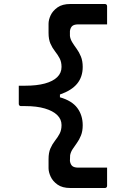

<svg xmlns="http://www.w3.org/2000/svg" viewBox="-20 -780 640 961"><path d="M394 -153Q394 -124 385.5 -102.5Q377 -81 365 -64.5Q353 -48 343.5 -33.5Q334 -19 331 -3Q331 4 330.5 11Q330 18 330 26Q333 44 342.5 51.5Q352 59 372 59Q404 59 436 59Q468 59 500 59H516Q516 82 516 104.5Q516 127 516 150Q516 155 513 158Q510 161 505 161H332Q292 161 268 144Q244 127 233.5 104Q223 81 223 62V16Q223 -16 232.5 -37.5Q242 -59 255.5 -76Q269 -93 278.5 -111Q288 -129 288 -154Q288 -183 266.5 -204Q245 -225 204.5 -237Q164 -249 106 -249H85Q80 -249 77 -252Q74 -255 74 -260Q74 -283 74 -305.5Q74 -328 74 -351H106Q164 -351 204.5 -362Q245 -373 266.5 -394Q288 -415 288 -445Q288 -470 278.5 -488Q269 -506 255.5 -523Q242 -540 232.5 -561.5Q223 -583 223 -615V-661Q223 -681 233.5 -703.5Q244 -726 268 -743Q292 -760 332 -760H505Q510 -760 513 -757Q516 -754 516 -749Q516 -726 516 -703.5Q516 -681 516 -658H500Q468 -658 436 -658Q404 -658 372 -658Q352 -658 342.5 -650.5Q333 -643 330 -625Q330 -619 330 -612.5Q330 -606 330 -600Q332 -584 341.5 -568.5Q351 -553 363.5 -536Q376 -519 385 -497Q394 -475 394 -445Q394 -395 366 -361Q338 -327 280 -307V-293Q340 -276 367 -239.5Q394 -203 394 -153Z"/></svg>

Font: Recursive Monospace Medium
Style: Regular
Weight: 500
Version: Version 1.047